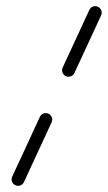

<svg xmlns="http://www.w3.org/2000/svg" viewBox="-20 -582 350 623"><path d="M297.8 -560C287.3 -564.9 274.8 -560.3 269.9 -549.8C241.1 -487.5 212.3 -425.1 183.4 -362.8C178.5 -352.3 183.1 -339.8 193.6 -334.9C204.2 -330.1 216.7 -334.7 221.5 -345.2C250.4 -407.5 279.2 -469.8 308.1 -532.1C312.9 -542.7 308.3 -555.1 297.8 -560ZM109.4 -202.8C79.4 -138.2 49.5 -73.5 19.6 -8.8C14.7 1.7 19.3 14.2 29.8 19.1C40.3 23.9 52.8 19.3 57.7 8.8C87.6 -55.8 117.5 -120.5 147.5 -185.2C152.3 -195.7 147.8 -208.2 137.2 -213.1C126.7 -217.9 114.2 -213.3 109.4 -202.8Z"/></svg>

Font: FRB American Cursive Guidelines Arrows Medium
Style: Italic
Weight: 500
Italic angle: -25°
Version: Version 2.0;Modular Font Editor K font №1